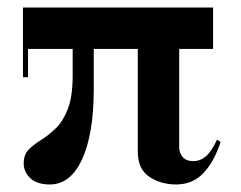

<svg xmlns="http://www.w3.org/2000/svg" viewBox="-20 -480 640 510"><path d="M112 10Q78.5 10 60.8 -6.5Q43 -23 43 -46Q43 -69.5 56.2 -82.8Q69.5 -96 88.8 -108Q108 -120 127.5 -138.5Q147 -157 160 -190Q173 -223 173 -279V-350H54.5V-275H41V-460H546V-350H456V-89Q456 -74 465.2 -63Q474.5 -52 493.5 -52Q511.5 -52 526.5 -64.5Q541.5 -77 556.5 -109L566 -103Q549 -50.5 520.2 -20.2Q491.5 10 448 10Q407 10 376.5 -10.5Q346 -31 346 -77V-350H229V-243Q229 -124.5 198.2 -57.2Q167.5 10 112 10Z"/></svg>

Font: Bodoni* 16 Medium
Style: Regular
Weight: 500
Version: Version 2.2